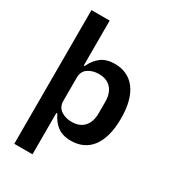

<svg xmlns="http://www.w3.org/2000/svg" viewBox="-222 -854 1044 1169"><g transform="rotate(30 300.0 -270.0)"><path d="M69 -740H197V-425H204Q225 -472 261.5 -500Q298 -528 358 -528Q402 -528 438.5 -511.5Q475 -495 501 -461.5Q527 -428 541 -377Q555 -326 555 -258Q555 -190 541 -139Q527 -88 501 -54.5Q475 -21 438.5 -4.5Q402 12 358 12Q298 12 261.5 -16Q225 -44 204 -91H197V200H69ZM304 -90Q360 -90 390.5 -124Q421 -158 421 -217V-299Q421 -358 390.5 -392Q360 -426 304 -426Q260 -426 228.5 -404.5Q197 -383 197 -339V-177Q197 -133 228.5 -111.5Q260 -90 304 -90Z"/></g></svg>

Font: IBM Plex Mono SemiBold
Style: Regular
Weight: 600
Monospace: yes
Designer: Mike Abbink, Paul van der Laan, Pieter van Rosmalen
Foundry: Bold Monday
Version: Version 2.3